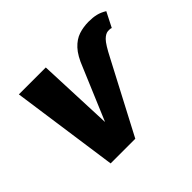

<svg xmlns="http://www.w3.org/2000/svg" viewBox="-108 -574 716 716"><g transform="rotate(-45 250.5 -216.0)"><path d="M111 0 51 -424H193L209 -35H168L291 -327Q308 -371 329 -393.5Q350 -416 374.5 -424Q399 -432 427 -432Q449 -432 466 -428Q483 -424 501 -413L471 -354Q467 -356 462 -356Q457 -356 453 -356Q440 -355 426 -341Q412 -327 388 -280L241 0Z"/></g></svg>

Font: Ysabeau ExtraBold
Style: Italic
Weight: 800
Italic angle: -12°
Designer: Christian Thalmann (Catharsis Fonts)
Version: Version 2.002